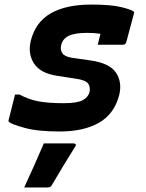

<svg xmlns="http://www.w3.org/2000/svg" viewBox="-20 -567 640 841"><path d="M380 -547Q467 -547 512.5 -535.5Q558 -524 566 -516Q569 -513 566 -505L533 -382Q530 -371 517 -371H408L410 -379Q413 -391 415.5 -401.5Q418 -412 420 -419Q407 -421 392.5 -422Q378 -423 361 -423Q306 -423 280 -409.5Q254 -396 248 -370Q243 -349 253 -334Q263 -319 295 -314L378 -302Q461 -290 488.5 -248Q516 -206 502 -150Q480 -67 413 -29Q346 9 241 9Q145 9 87.5 -7Q30 -23 19 -33Q16 -36 18 -42Q26 -74 32.5 -100Q39 -126 46 -153H65Q106 -131 149 -123Q192 -115 259 -115Q318 -115 342 -128Q366 -141 372 -163Q377 -186 366 -201Q355 -216 314 -222L230 -235Q157 -246 129 -289Q101 -332 115 -389Q136 -471 203 -509Q270 -547 380 -547ZM172 61H302Q308 61 311 64.5Q314 68 310 74Q283 117 258.5 157.5Q234 198 207 244Q205 248 201 251Q197 254 190 254H86Q109 204 131 155Q153 106 172 61Z"/></svg>

Font: Recursive Mn Lnr St
Style: Bold Italic
Weight: 700
Italic angle: -15°
Monospace: yes
Version: Version 1.079;hotconv 1.0.112;makeotfexe 2.5.65598; ttfautoh